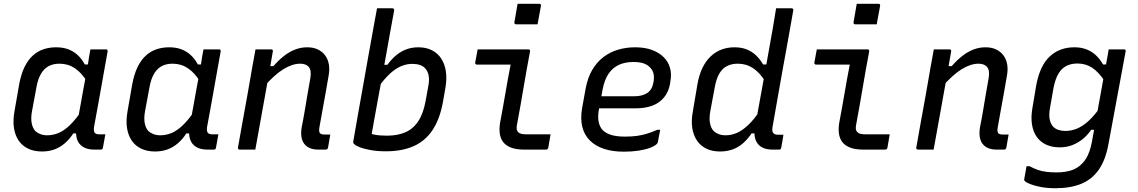

<svg xmlns="http://www.w3.org/2000/svg" viewBox="-20 -794 6040 1019"><path d="M278 -543Q314 -543 342 -532.5Q370 -522 392 -502Q414 -482 430 -452H457L442 -361Q413 -408 377 -432Q341 -456 296 -456Q263 -456 239 -443.5Q215 -431 198.5 -404Q182 -377 174 -334L150 -205Q143 -168 148 -141Q153 -114 168 -98Q179 -88 195 -82Q211 -76 231 -76Q262 -76 291.5 -88.5Q321 -101 352 -131Q383 -161 417 -212L394 -86H369Q349 -55 324 -33.5Q299 -12 269 -1Q239 10 203 10Q161 10 129.5 -5Q98 -20 79 -48Q60 -76 54 -115Q48 -154 57 -204L82 -348Q92 -401 110 -438Q128 -475 153.5 -498.5Q179 -522 210.5 -532.5Q242 -543 278 -543ZM460 -532Q481 -532 501 -532Q521 -532 542 -532Q546 -532 548 -530.5Q550 -529 551 -526.5Q552 -524 551 -520Q539 -454 527 -386Q515 -318 503 -251Q491 -184 479 -120Q476 -100 482 -90.5Q488 -81 507 -81Q512 -81 516.5 -81Q521 -81 524 -81H539Q536 -63 532.5 -44.5Q529 -26 526 -9Q525 -4 522 -2Q519 0 515 0Q509 0 499 0Q489 0 480 0Q444 0 420.5 -14.5Q397 -29 388.5 -56Q380 -83 386 -120Q396 -172 405 -223.5Q414 -275 423.5 -326.5Q433 -378 443 -430Q446 -445 448 -461Q450 -477 453 -494.5Q456 -512 460 -532Z M878 -543Q914 -543 942 -532.5Q970 -522 992 -502Q1014 -482 1030 -452H1057L1042 -361Q1013 -408 977 -432Q941 -456 896 -456Q863 -456 839 -443.5Q815 -431 798.5 -404Q782 -377 774 -334L750 -205Q743 -168 748 -141Q753 -114 768 -98Q779 -88 795 -82Q811 -76 831 -76Q862 -76 891.5 -88.5Q921 -101 952 -131Q983 -161 1017 -212L994 -86H969Q949 -55 924 -33.5Q899 -12 869 -1Q839 10 803 10Q761 10 729.5 -5Q698 -20 679 -48Q660 -76 654 -115Q648 -154 657 -204L682 -348Q692 -401 710 -438Q728 -475 753.5 -498.5Q779 -522 810.5 -532.5Q842 -543 878 -543ZM1060 -532Q1081 -532 1101 -532Q1121 -532 1142 -532Q1146 -532 1148 -530.5Q1150 -529 1151 -526.5Q1152 -524 1151 -520Q1139 -454 1127 -386Q1115 -318 1103 -251Q1091 -184 1079 -120Q1076 -100 1082 -90.5Q1088 -81 1107 -81Q1112 -81 1116.5 -81Q1121 -81 1124 -81H1139Q1136 -63 1132.5 -44.5Q1129 -26 1126 -9Q1125 -4 1122 -2Q1119 0 1115 0Q1109 0 1099 0Q1089 0 1080 0Q1044 0 1020.5 -14.5Q997 -29 988.5 -56Q980 -83 986 -120Q996 -172 1005 -223.5Q1014 -275 1023.5 -326.5Q1033 -378 1043 -430Q1046 -445 1048 -461Q1050 -477 1053 -494.5Q1056 -512 1060 -532Z M1336 -532Q1352 -532 1366 -532Q1380 -532 1393.5 -532Q1407 -532 1419 -532Q1423 -532 1425 -530.5Q1427 -529 1428 -526.5Q1429 -524 1428 -521Q1417 -456 1405.5 -391Q1394 -326 1382 -260.5Q1370 -195 1358.5 -130Q1347 -65 1335 0Q1322 0 1308 0Q1294 0 1280 0Q1266 0 1252 0Q1250 0 1248 -1Q1246 -2 1244.5 -3.5Q1243 -5 1242.5 -7Q1242 -9 1243 -11Q1255 -81 1268 -151.5Q1281 -222 1293.5 -292Q1306 -362 1318 -433Q1324 -465 1328.5 -490.5Q1333 -516 1336 -532ZM1610 -543Q1643 -543 1667 -531.5Q1691 -520 1706 -499.5Q1721 -479 1725.5 -451.5Q1730 -424 1724 -392Q1716 -346 1708 -300Q1700 -254 1691.5 -209Q1683 -164 1675 -117Q1673 -105 1674 -98Q1675 -91 1679 -86Q1683 -83 1689 -81.5Q1695 -80 1702 -80Q1705 -80 1707.5 -80Q1710 -80 1712.5 -80Q1715 -80 1717 -80H1733Q1730 -62 1727 -45.5Q1724 -29 1721 -11Q1720 -5 1716.5 -2.5Q1713 0 1708 0Q1703 0 1691 0Q1679 0 1669 0Q1634 0 1612 -14.5Q1590 -29 1582.5 -55.5Q1575 -82 1581 -118Q1590 -162 1597 -204.5Q1604 -247 1611.5 -290.5Q1619 -334 1627 -379Q1634 -419 1619.5 -437.5Q1605 -456 1573 -456Q1552 -456 1529.5 -448.5Q1507 -441 1483.5 -426.5Q1460 -412 1434 -388.5Q1408 -365 1380 -333L1396 -443H1431Q1458 -474 1486.5 -496.5Q1515 -519 1546 -531Q1577 -543 1610 -543Z M1945 -40 1920 -97Q1943 -84 1969 -79Q1995 -74 2034 -74Q2090 -74 2131.5 -92Q2173 -110 2200 -151Q2227 -192 2239 -259L2252 -331Q2260 -368 2255 -393Q2250 -418 2235 -433Q2224 -444 2207.5 -449.5Q2191 -455 2167 -455Q2139 -455 2109.5 -443Q2080 -431 2050 -403.5Q2020 -376 1987 -330L2007 -450H2036Q2056 -478 2080.5 -499Q2105 -520 2135 -531.5Q2165 -543 2200 -543Q2242 -543 2273 -527Q2304 -511 2322.5 -482Q2341 -453 2346.5 -414Q2352 -375 2344 -328L2330 -248Q2313 -159 2274.5 -102Q2236 -45 2174.5 -18Q2113 9 2029 9Q1982 9 1946.5 2.5Q1911 -4 1888.5 -13Q1866 -22 1859 -30Q1856 -33 1855 -36Q1854 -39 1855 -44Q1868 -121 1881 -193Q1894 -265 1906.5 -336Q1919 -407 1932 -480Q1945 -553 1959 -630Q1965 -660 1970 -690.5Q1975 -721 1981 -750Q1991 -750 2001.5 -750Q2012 -750 2022 -750Q2032 -750 2042 -750Q2052 -750 2063 -750Q2066 -750 2068 -748.5Q2070 -747 2071 -744.5Q2072 -742 2072 -739Q2062 -686 2051.5 -627Q2041 -568 2030 -507Q2019 -446 2007.5 -384Q1996 -322 1985 -262.5Q1974 -203 1964 -146.5Q1954 -90 1945 -40Z M2515 -532Q2560 -532 2604.5 -532Q2649 -532 2694 -532Q2739 -532 2784 -532Q2787 -532 2789 -531Q2791 -530 2792.5 -527.5Q2794 -525 2793 -521Q2784 -473 2775.5 -426Q2767 -379 2759 -331Q2751 -283 2742.5 -235Q2734 -187 2725 -139Q2721 -121 2722 -110.5Q2723 -100 2731 -92Q2737 -86 2747.5 -83.5Q2758 -81 2776 -81Q2802 -81 2831.5 -81Q2861 -81 2886 -81H2902Q2899 -63 2896 -46Q2893 -29 2890 -11Q2889 -5 2885.5 -2.5Q2882 0 2877 0Q2871 0 2852 0Q2833 0 2808.5 0Q2784 0 2763 0Q2720 0 2692.5 -10.5Q2665 -21 2650.5 -40Q2636 -59 2632.5 -85Q2629 -111 2634 -142Q2642 -182 2648.5 -220.5Q2655 -259 2662 -297.5Q2669 -336 2675.5 -374.5Q2682 -413 2690 -451H2672Q2645 -451 2618.5 -451Q2592 -451 2565 -451Q2538 -451 2511 -451Q2507 -451 2504 -454Q2501 -457 2502 -462Q2505 -479 2508.5 -497Q2512 -515 2515 -532ZM2727 -774Q2741 -774 2755.5 -774Q2770 -774 2784.5 -774Q2799 -774 2813.5 -774Q2828 -774 2842 -774Q2847 -774 2849.5 -771Q2852 -768 2851 -763L2833 -665Q2819 -665 2805 -665Q2791 -665 2776 -665Q2761 -665 2747 -665Q2733 -665 2719 -665Q2714 -665 2711.5 -668Q2709 -671 2710 -676Z M3351 -543Q3402 -543 3440 -529Q3478 -515 3502.5 -490.5Q3527 -466 3536 -433Q3545 -400 3538 -363L3536 -349Q3528 -305 3503.5 -276Q3479 -247 3441.5 -233Q3404 -219 3352 -219Q3328 -219 3295 -219Q3262 -219 3223.5 -219Q3185 -219 3145 -219L3108 -213L3117 -283Q3161 -283 3200.5 -283Q3240 -283 3276 -283Q3312 -283 3345 -283Q3390 -283 3416 -301Q3442 -319 3448 -357Q3453 -382 3448.5 -402.5Q3444 -423 3429 -437Q3416 -451 3394.5 -458Q3373 -465 3341 -465Q3298 -465 3265 -450Q3232 -435 3210 -403Q3188 -371 3178 -318L3158 -210Q3152 -175 3157 -148.5Q3162 -122 3178 -104Q3196 -86 3225 -77.5Q3254 -69 3297 -69Q3334 -69 3362 -73Q3390 -77 3415.5 -85Q3441 -93 3468 -105H3484Q3481 -89 3477.5 -72Q3474 -55 3471 -38Q3470 -36 3469 -34Q3468 -32 3466 -30Q3455 -19 3430 -9.5Q3405 0 3369.5 5.5Q3334 11 3291 11Q3231 11 3185.5 -4Q3140 -19 3110.5 -48.5Q3081 -78 3070.5 -120.5Q3060 -163 3069 -218L3088 -323Q3099 -382 3123.5 -423.5Q3148 -465 3183 -491.5Q3218 -518 3261 -530.5Q3304 -543 3351 -543Z M3878 -543Q3913 -543 3941 -532.5Q3969 -522 3991 -501.5Q4013 -481 4030 -452H4058L4042 -361Q4013 -408 3977 -432Q3941 -456 3896 -456Q3863 -456 3838.5 -443.5Q3814 -431 3798 -404Q3782 -377 3774 -334L3750 -205Q3743 -168 3748 -141Q3753 -114 3768 -98Q3779 -88 3795 -82Q3811 -76 3831 -76Q3862 -76 3891.5 -89Q3921 -102 3952 -131.5Q3983 -161 4017 -212L3998 -86H3969Q3947 -54 3922 -32.5Q3897 -11 3867 -0.5Q3837 10 3801 10Q3760 10 3729 -5Q3698 -20 3679 -48Q3660 -76 3654 -115Q3648 -154 3657 -202L3681 -344Q3690 -397 3708.5 -434.5Q3727 -472 3753 -496Q3779 -520 3810.5 -531.5Q3842 -543 3878 -543ZM4099 -750Q4120 -750 4140 -750Q4160 -750 4181 -750Q4185 -750 4187 -748.5Q4189 -747 4190 -744.5Q4191 -742 4190 -738Q4177 -661 4162.5 -582.5Q4148 -504 4134 -425.5Q4120 -347 4106.5 -270.5Q4093 -194 4080 -120Q4078 -109 4079 -100.5Q4080 -92 4085 -87Q4089 -83 4094.5 -81Q4100 -79 4108 -79Q4111 -79 4114 -79Q4117 -79 4119.5 -79Q4122 -79 4124 -79H4138Q4136 -63 4132.5 -45Q4129 -27 4126 -9Q4125 -4 4122 -2Q4119 0 4115 0Q4108 0 4098.5 0Q4089 0 4080 0Q4053 0 4033 -8Q4013 -16 4001 -32Q3989 -48 3985.5 -70Q3982 -92 3987 -119Q3999 -185 4011 -251.5Q4023 -318 4035 -383.5Q4047 -449 4058.5 -515Q4070 -581 4082 -647Q4086 -672 4090 -695.5Q4094 -719 4099 -750Z M4315 -532Q4360 -532 4404.5 -532Q4449 -532 4494 -532Q4539 -532 4584 -532Q4587 -532 4589 -531Q4591 -530 4592.5 -527.5Q4594 -525 4593 -521Q4584 -473 4575.5 -426Q4567 -379 4559 -331Q4551 -283 4542.5 -235Q4534 -187 4525 -139Q4521 -121 4522 -110.5Q4523 -100 4531 -92Q4537 -86 4547.5 -83.5Q4558 -81 4576 -81Q4602 -81 4631.5 -81Q4661 -81 4686 -81H4702Q4699 -63 4696 -46Q4693 -29 4690 -11Q4689 -5 4685.5 -2.5Q4682 0 4677 0Q4671 0 4652 0Q4633 0 4608.5 0Q4584 0 4563 0Q4520 0 4492.5 -10.5Q4465 -21 4450.5 -40Q4436 -59 4432.5 -85Q4429 -111 4434 -142Q4442 -182 4448.5 -220.5Q4455 -259 4462 -297.5Q4469 -336 4475.5 -374.5Q4482 -413 4490 -451H4472Q4445 -451 4418.5 -451Q4392 -451 4365 -451Q4338 -451 4311 -451Q4307 -451 4304 -454Q4301 -457 4302 -462Q4305 -479 4308.5 -497Q4312 -515 4315 -532ZM4527 -774Q4541 -774 4555.5 -774Q4570 -774 4584.5 -774Q4599 -774 4613.5 -774Q4628 -774 4642 -774Q4647 -774 4649.5 -771Q4652 -768 4651 -763L4633 -665Q4619 -665 4605 -665Q4591 -665 4576 -665Q4561 -665 4547 -665Q4533 -665 4519 -665Q4514 -665 4511.5 -668Q4509 -671 4510 -676Z M4936 -532Q4952 -532 4966 -532Q4980 -532 4993.5 -532Q5007 -532 5019 -532Q5023 -532 5025 -530.5Q5027 -529 5028 -526.5Q5029 -524 5028 -521Q5017 -456 5005.5 -391Q4994 -326 4982 -260.5Q4970 -195 4958.5 -130Q4947 -65 4935 0Q4922 0 4908 0Q4894 0 4880 0Q4866 0 4852 0Q4850 0 4848 -1Q4846 -2 4844.5 -3.5Q4843 -5 4842.5 -7Q4842 -9 4843 -11Q4855 -81 4868 -151.5Q4881 -222 4893.5 -292Q4906 -362 4918 -433Q4924 -465 4928.5 -490.5Q4933 -516 4936 -532ZM5210 -543Q5243 -543 5267 -531.5Q5291 -520 5306 -499.5Q5321 -479 5325.5 -451.5Q5330 -424 5324 -392Q5316 -346 5308 -300Q5300 -254 5291.5 -209Q5283 -164 5275 -117Q5273 -105 5274 -98Q5275 -91 5279 -86Q5283 -83 5289 -81.5Q5295 -80 5302 -80Q5305 -80 5307.5 -80Q5310 -80 5312.5 -80Q5315 -80 5317 -80H5333Q5330 -62 5327 -45.5Q5324 -29 5321 -11Q5320 -5 5316.5 -2.5Q5313 0 5308 0Q5303 0 5291 0Q5279 0 5269 0Q5234 0 5212 -14.5Q5190 -29 5182.5 -55.5Q5175 -82 5181 -118Q5190 -162 5197 -204.5Q5204 -247 5211.5 -290.5Q5219 -334 5227 -379Q5234 -419 5219.5 -437.5Q5205 -456 5173 -456Q5152 -456 5129.5 -448.5Q5107 -441 5083.5 -426.5Q5060 -412 5034 -388.5Q5008 -365 4980 -333L4996 -443H5031Q5058 -474 5086.5 -496.5Q5115 -519 5146 -531Q5177 -543 5210 -543Z M5682 -543Q5719 -543 5747.5 -531.5Q5776 -520 5797.5 -499.5Q5819 -479 5834 -452H5864L5846 -359Q5811 -412 5776.5 -434.5Q5742 -457 5698 -457Q5665 -457 5639.5 -444Q5614 -431 5597.5 -403Q5581 -375 5572 -331L5553 -223Q5546 -186 5551 -161Q5556 -136 5570 -121Q5581 -110 5597.5 -104.5Q5614 -99 5634 -99Q5666 -99 5696 -111.5Q5726 -124 5756 -151Q5786 -178 5818 -223L5798 -105H5771Q5752 -77 5727 -56.5Q5702 -36 5671.5 -24Q5641 -12 5604 -12Q5563 -12 5532 -26.5Q5501 -41 5482 -68Q5463 -95 5457 -133.5Q5451 -172 5459 -219L5480 -344Q5490 -396 5508 -433.5Q5526 -471 5552 -495Q5578 -519 5610.5 -531Q5643 -543 5682 -543ZM5864 -532Q5885 -532 5905 -532Q5925 -532 5945 -532Q5949 -532 5951 -530.5Q5953 -529 5954 -527Q5955 -525 5954 -521Q5942 -454 5930.5 -394Q5919 -334 5908.5 -275.5Q5898 -217 5886.5 -156.5Q5875 -96 5863 -30Q5848 54 5812 106Q5776 158 5718.5 181.5Q5661 205 5581 205Q5539 205 5504.5 198.5Q5470 192 5447.5 183Q5425 174 5418 166Q5417 164 5416 162Q5415 160 5416 156Q5419 139 5422 123Q5425 107 5428 88H5444Q5466 100 5487.5 107.5Q5509 115 5533.5 118Q5558 121 5588 121Q5631 121 5664.5 110.5Q5698 100 5721 76Q5735 63 5745 46Q5755 29 5762.5 7.5Q5770 -14 5775 -41Q5788 -111 5798.5 -170Q5809 -229 5820 -287.5Q5831 -346 5843 -416Q5847 -435 5850.5 -454.5Q5854 -474 5857.5 -493Q5861 -512 5864 -532Z"/></svg>

Font: Rec Mono Linear
Style: Italic
Weight: 400
Italic angle: -10°
Monospace: yes
Version: Version 1.085; ttfautohint (v1.8.4.7-5d5b)